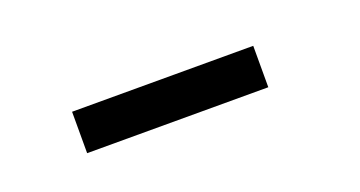

<svg xmlns="http://www.w3.org/2000/svg" viewBox="-23 -768 457 244"><g transform="rotate(-20 205.5 -646.0)"><path d="M70 -618V-674H315V-618Z"/></g></svg>

Font: Piazzolla
Style: Regular
Weight: 400
Designer: Juan Pablo del Peral
Foundry: Huerta Tipografica
Version: Version 1.330